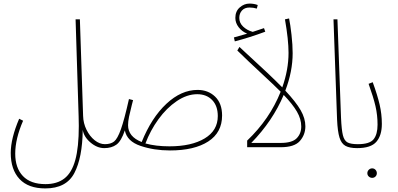

<svg xmlns="http://www.w3.org/2000/svg" viewBox="-20 -822 2222 1072"><path d="M582 -6Q582 5 562 5Q522 5 485 -26.5Q448 -58 442 -97Q440 59 395 144.5Q350 230 233 230Q138 230 89 177.5Q40 125 40 32Q40 -49 87 -159L109 -148Q65 -47 65 36Q65 116 108 161Q151 206 234 206Q299 206 340 174Q381 142 400.5 71Q420 0 420 -119Q420 -154 419 -173L402 -714H426L444 -175Q445 -134 463 -97.5Q481 -61 508.5 -39Q536 -17 566 -17Q582 -17 582 -6Z M1220 -177Q1220 -82 1142.5 -32Q1065 18 929 18Q840 18 764.5 -7.5Q689 -33 677 -94Q657 -34 630 -14.5Q603 5 562 5L565 -17Q598 -17 617 -32Q636 -47 655 -100Q674 -153 700 -269L723 -263L716 -236Q706 -197 700.5 -170.5Q695 -144 695 -123Q695 -59 771 -29Q826 -165 909 -242.5Q992 -320 1083 -320Q1142 -320 1181 -282.5Q1220 -245 1220 -177ZM1196 -174Q1196 -231 1164.5 -263.5Q1133 -296 1081 -296Q1024 -296 967 -257.5Q910 -219 864.5 -156Q819 -93 792 -21Q850 -5 926 -5Q1049 -5 1122.5 -49Q1196 -93 1196 -174Z M1685 -117Q1685 -70 1654.5 -35Q1624 0 1547 0H1360V-37Q1486 -157 1547 -310Q1510 -347 1443 -409Q1363 -483 1305 -540L1317 -560L1347 -532Q1494 -398 1556 -334Q1591 -433 1591 -527Q1591 -600 1571 -714L1594 -719Q1601 -686 1607.5 -628.5Q1614 -571 1614 -525Q1614 -423 1573 -316Q1632 -253 1658.5 -207Q1685 -161 1685 -117ZM1662 -116Q1662 -157 1638 -198.5Q1614 -240 1564 -292Q1503 -147 1383 -24H1547Q1611 -24 1636.5 -50Q1662 -76 1662 -116ZM1461 -645Q1372 -612 1291 -591L1286 -613Q1334 -626 1360 -634Q1331 -646 1312.5 -670Q1294 -694 1294 -722Q1294 -759 1318.5 -780.5Q1343 -802 1373 -802Q1398 -802 1419 -794L1414 -774Q1395 -780 1373 -780Q1346 -780 1331 -763.5Q1316 -747 1316 -722Q1316 -694 1337.5 -673.5Q1359 -653 1391 -644Q1414 -651 1454 -665Z M1862 -154 1842 -714H1864L1884 -165Q1887 -97 1894.5 -67Q1902 -37 1920 -27Q1938 -17 1978 -17Q1994 -17 1994 -6Q1994 5 1974 5Q1932 5 1909 -7.5Q1886 -20 1875.5 -54Q1865 -88 1862 -154Z M1978 -17Q2044 -17 2066 -44.5Q2088 -72 2088 -126Q2088 -179 2076.5 -229Q2065 -279 2038 -354L2061 -363Q2087 -292 2099.5 -238.5Q2112 -185 2112 -130Q2112 -66 2081.5 -30.5Q2051 5 1974 5ZM2031 145Q2031 134 2039 126Q2047 118 2058 118Q2069 118 2076.5 126Q2084 134 2084 145Q2084 156 2076.5 163.5Q2069 171 2058 171Q2047 171 2039 163.5Q2031 156 2031 145Z"/></svg>

Font: Noto Sans Arabic CondThin
Style: Regular
Weight: 250
Width: 3
Designer: Nadine Chahine
Foundry: Monotype Imaging Inc.
Version: Version 1.001